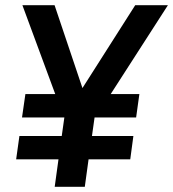

<svg xmlns="http://www.w3.org/2000/svg" viewBox="-20 -717 664 737"><path d="M190 0H305.5L320 -105.5H480L492 -195H333L343 -266H502.5L515 -356H405L624.5 -697H499L296.5 -379L189.5 -697H66L192 -356H77.5L64.5 -266H227L217 -195H54.5L42 -105.5H204.5Z"/></svg>

Font: HK Grotesk SemiBold
Style: Italic
Weight: 600
Italic angle: -16°
Designer: Alfredo Marco Pradil
Foundry: Hanken Design Co.
Version: Version 3.001;FEAKit 1.0